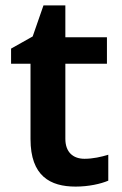

<svg xmlns="http://www.w3.org/2000/svg" viewBox="-20 -681 450 711"><path d="M293 -93C251 -93 222 -117 222 -167V-445H376V-543H222V-661H141L101 -546L21 -501V-445H93V-166C93 -29 166 10 260 10C308 10 353 0 381 -12V-108C355 -100 324 -93 293 -93Z"/></svg>

Font: Noto Sans Balinese SemiBold
Style: Regular
Weight: 600
Designer: Aditya Bayu, David Williams
Foundry: David Williams
Version: Version 2.005